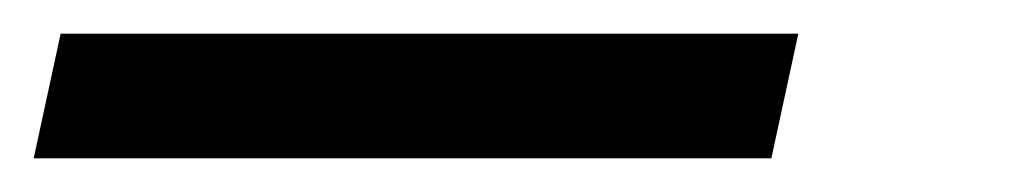

<svg xmlns="http://www.w3.org/2000/svg" viewBox="-46 38 599 114"><path d="M-10 58H428L412 132H-26Z"/></svg>

Font: Ysabeau Semibold
Style: Italic
Weight: 600
Italic angle: -12°
Designer: Christian Thalmann (Catharsis Fonts)
Version: Version 0.003